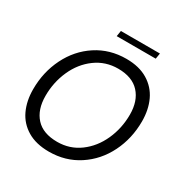

<svg xmlns="http://www.w3.org/2000/svg" viewBox="-203 -1082 1222 1261"><g transform="rotate(30 407.5 -451.5)"><path d="M45 -294Q45 -424 99.5 -534Q154 -644 252.5 -708.5Q351 -773 477 -773Q574 -773 640 -733Q706 -693 738 -624.5Q770 -556 770 -468Q770 -338 715.5 -228.5Q661 -119 562.5 -54.5Q464 10 339 10Q241 10 175 -29.5Q109 -69 77 -137.5Q45 -206 45 -294ZM679 -467Q679 -570 624 -630Q569 -690 462 -690Q367 -690 292.5 -635.5Q218 -581 177.5 -490.5Q137 -400 137 -297Q137 -193 191.5 -133Q246 -73 354 -73Q449 -73 523 -127.5Q597 -182 638 -272.5Q679 -363 679 -467ZM642 -870H346L353 -913H649Z"/></g></svg>

Font: Open Sauce Sans
Style: Italic
Weight: 400
Italic angle: -10°
Designer: Alfredo Marco Pradil
Foundry: Creative Sauce Fz LLC
Version: Version 1.477